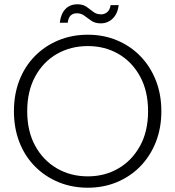

<svg xmlns="http://www.w3.org/2000/svg" viewBox="-20 -869 817 896"><path d="M259 -763Q264 -805 285.5 -827Q307 -849 341 -849Q367 -849 383.5 -837.5Q400 -826 415 -814Q430 -802 452 -802Q468 -802 480.5 -812.5Q493 -823 496 -845H534Q529 -805 506 -782.5Q483 -760 450 -760Q424 -760 406.5 -772Q389 -784 374 -795.5Q359 -807 339 -807Q321 -807 310 -797Q299 -787 296 -763ZM390 7Q316 7 253 -19Q190 -45 143 -92.5Q96 -140 70.5 -205.5Q45 -271 45 -350Q45 -429 70.5 -494.5Q96 -560 143 -607.5Q190 -655 253 -681Q316 -707 390 -707Q463 -707 525.5 -681Q588 -655 634.5 -607.5Q681 -560 707 -494.5Q733 -429 733 -350Q733 -271 707 -205.5Q681 -140 634.5 -92.5Q588 -45 525.5 -19Q463 7 390 7ZM390 -46Q469 -46 532.5 -83Q596 -120 633.5 -188Q671 -256 671 -350Q671 -444 633.5 -512.5Q596 -581 532.5 -617.5Q469 -654 390 -654Q310 -654 246 -617.5Q182 -581 144.5 -512.5Q107 -444 107 -350Q107 -256 144.5 -188Q182 -120 246 -83Q310 -46 390 -46Z"/></svg>

Font: Albert Sans Light
Style: Regular
Weight: 300
Designer: Andreas Rasmussen
Foundry: a.Foundry
Version: Version 1.025